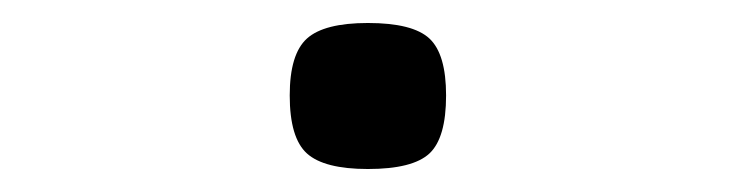

<svg xmlns="http://www.w3.org/2000/svg" viewBox="-20 -133 640 167"><path d="M300 14Q262 14 247 0.5Q232 -13 232 -50Q232 -86 247 -99.5Q262 -113 300 -113Q339 -113 353.5 -99.5Q368 -86 368 -50Q368 -13 353.5 0.5Q339 14 300 14Z"/></svg>

Font: Victor Mono Light
Style: Regular
Weight: 300
Monospace: yes
Designer: Rune Bjørnerås
Version: Version 1.561;gftools[0.9.30]